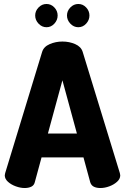

<svg xmlns="http://www.w3.org/2000/svg" viewBox="-20 -946 629 966"><path d="M104 0Q83 0 59.5 -8.5Q36 -17 20 -31.5Q4 -46 4 -64Q4 -67 6 -75L192 -685Q200 -711 230 -724Q260 -737 294 -737Q329 -737 358.5 -724Q388 -711 396 -685L583 -75Q585 -67 585 -64Q585 -46 569 -31.5Q553 -17 530 -8.5Q507 0 485 0Q466 0 452.5 -6.5Q439 -13 434 -29L400 -154H189L155 -29Q151 -13 137 -6.5Q123 0 104 0ZM221 -274H367L294 -542ZM374 -809Q351 -809 334 -827Q317 -845 317 -868Q317 -891 334 -908.5Q351 -926 374 -926Q397 -926 413.5 -908.5Q430 -891 430 -868Q430 -845 413.5 -827Q397 -809 374 -809ZM214 -809Q191 -809 174 -827Q157 -845 157 -868Q157 -891 174 -908.5Q191 -926 214 -926Q237 -926 253.5 -908.5Q270 -891 270 -868Q270 -845 253.5 -827Q237 -809 214 -809Z"/></svg>

Font: Dosis ExtraBold
Style: Regular
Weight: 800
Designer: EdgarTolentino, PabloImpallari, IginoMarini
Foundry: EdgarTolentino, PabloImpallari, IginoMarini
Version: Version 3.001; ttfautohint (v1.8.2)